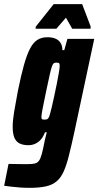

<svg xmlns="http://www.w3.org/2000/svg" viewBox="-55 -697 473 923"><path d="M87 206Q65 206 42.5 204.5Q20 203 0 200.5Q-20 198 -35 196L-14 91Q2 91 19 91.5Q36 92 52 92Q68 92 79 92Q100 92 112.5 89Q125 86 132.5 75.5Q140 65 146 43Q152 21 159 -16Q162 -30 165 -42Q168 -54 170 -61H161Q154 -41 142 -27Q130 -13 114.5 -6Q99 1 82 1Q56 1 39 -7.5Q22 -16 14 -35.5Q6 -55 6 -87Q6 -118 13 -160Q20 -202 31 -260Q46 -334 60 -384Q74 -434 89.5 -463.5Q105 -493 125 -505.5Q145 -518 173 -518Q195 -518 211 -511.5Q227 -505 236 -491Q245 -477 245 -456H254L269 -510H398L302 -60Q288 4 276.5 50Q265 96 251.5 126.5Q238 157 217.5 174.5Q197 192 165.5 199Q134 206 87 206ZM159 -122Q165 -122 169.5 -123Q174 -124 178 -130Q182 -136 185 -148Q188 -157 193.5 -180.5Q199 -204 205.5 -234Q212 -264 218 -294Q224 -324 228 -347.5Q232 -371 232 -380Q232 -391 228.5 -393.5Q225 -396 216 -396Q209 -396 204 -393Q199 -390 194.5 -377.5Q190 -365 184 -337.5Q178 -310 167 -259Q156 -207 150 -175.5Q144 -144 144 -135Q144 -128 146 -125.5Q148 -123 151.5 -122.5Q155 -122 159 -122ZM116 -559 117 -569 203 -677H340L381 -569L380 -559H292L262 -612L216 -559Z"/></svg>

Font: Saira ExtraCondensed Black
Style: Italic
Weight: 900
Width: 2
Italic angle: -12°
Designer: Hector Gatti with collaboration of the Omnibus-Type team
Foundry: Omnibus-Type
Version: Version 1.101